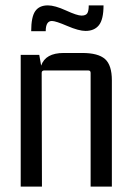

<svg xmlns="http://www.w3.org/2000/svg" viewBox="-20 -694 485 714"><path d="M150 -578H96Q96 -631 111 -652.5Q126 -674 158 -674Q184 -674 225.5 -655Q267 -636 283 -636Q299 -636 304.5 -644.5Q310 -653 310 -674H365Q365 -622 348 -600.5Q331 -579 298 -579Q273 -579 230 -597.5Q187 -616 173 -616Q150 -616 150 -578ZM217 -497H286Q345 -497 370.5 -474.5Q396 -452 396 -395V0H317V-423Q317 -432 308 -432H145Q135 -432 135 -423L136 0H57V-490H126L133 -450Q149 -497 217 -497Z"/></svg>

Font: Gemunu Libre
Style: Regular
Weight: 400
Designer: Puspanada Ekanayake, Sola Matas, Pathum Egodawatta, Kosala Senevirathne
Foundry: mooniak
Version: Version 1.100